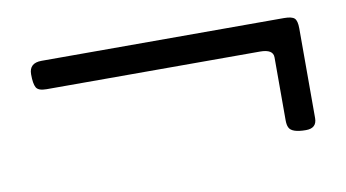

<svg xmlns="http://www.w3.org/2000/svg" viewBox="-36 -302 600 333"><g transform="rotate(-10 263.5 -136.0)"><path d="M449 -170.9Q449 -185.1 426 -185.1H50Q35.6 -185.1 31.9 -191.8Q28.1 -198.5 28.1 -215.1Q28.1 -235.1 50 -235.1H477.1Q490.7 -235.1 495.4 -230.7Q500 -226.3 500 -212.9V-54.9Q500 -37.1 481 -37.1Q455.6 -37.1 451.2 -47.4Q449 -52 449 -60.1Z"/></g></svg>

Font: Fanwood Text
Style: Regular
Weight: 400
Version: Version 1.1001